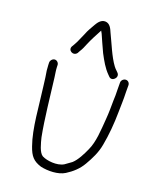

<svg xmlns="http://www.w3.org/2000/svg" viewBox="-107 -793 679 846"><g transform="rotate(15 232.0 -369.5)"><path d="M75.2 -480 74.6 -469C74.2 -461 74.1 -452.7 74.3 -444C76.9 -417.9 76.1 -411.2 77.8 -377.5C82.3 -284.9 78.1 -180.7 98.5 -104C109 -62.2 122.8 -43 159.5 -28C192.9 -17.4 241.1 -13.9 272.6 -30C301.8 -45.1 327.9 -64.2 347.9 -93C368.6 -122.4 388.9 -154.6 399.1 -193C412.3 -239.4 422.3 -296.6 427.3 -349C430.8 -385.5 434.1 -403 436.2 -443L438.9 -475C439.4 -485.6 431.5 -495 420.9 -495C410.4 -495 400.5 -486.6 399.9 -476L397.3 -444C396.2 -423.3 394.6 -406.7 392.6 -394C389.6 -364.4 387.2 -334.3 382 -305C372.9 -251 366.4 -197.2 343.2 -157C329.4 -131.9 309.9 -100.2 288.4 -84C276.7 -76.7 266 -70.3 256.4 -65C225.8 -50.1 177.1 -60.3 155.9 -74C138.5 -86 132.2 -128 128.1 -154C119.5 -235.2 118.5 -338.1 115.2 -424C114.8 -438.1 112.8 -453.5 113.6 -469L114.2 -480C114.7 -490.3 105.9 -500 95.7 -500C85.6 -500 75.7 -490.3 75.2 -480ZM186 -554 192.6 -564C202.9 -577.3 207.3 -586.8 215 -601.5C228.5 -627.2 244.2 -650.9 259.3 -674C260 -674.7 260.4 -675.3 260.4 -676L265.8 -664C269.2 -653.3 273.6 -640.7 278.8 -626L294.5 -582C308.3 -549.5 321.1 -520.8 341 -497L347.6 -489C362.5 -470 393.2 -495.5 378 -515L371.4 -523C367 -527.7 362.9 -533 359.2 -539C335.8 -577.1 319.9 -632.9 302.5 -678C296.7 -696.6 289 -717 268.2 -719.5C248.7 -721.9 234.8 -705.2 226.3 -693C214.1 -674.9 203.9 -662.4 193.6 -641L171.5 -601C169.3 -597 166 -592 161.7 -586L155.2 -577C139.2 -556.1 169.1 -534.9 186 -554Z"/></g></svg>

Font: Just Breathe
Style: Obl1
Weight: 400
Foundry: Cannot Into Space Fonts
Version: Version 0.72